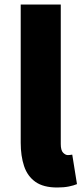

<svg xmlns="http://www.w3.org/2000/svg" viewBox="-20 -819 372 853"><path d="M234 14Q173 14 137.5 -11Q102 -36 87 -81Q72 -126 72 -185V-799H250V-179Q250 -151 260.5 -140.5Q271 -130 281 -130Q286 -130 290 -130.5Q294 -131 301 -132L322 -1Q308 5 286 9.5Q264 14 234 14Z"/></svg>

Font: Noto Sans SC Black
Style: Regular
Weight: 900
Designer: Ryoko NISHIZUKA  (kana, bopomofo & ideographs); Paul D. Hunt (Latin, Greek & Cyrillic); Sandoll Communications , Soo-you
Foundry: Adobe
Version: Version 2.004-H2;hotconv 1.0.118;makeotfexe 2.5.65603